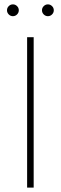

<svg xmlns="http://www.w3.org/2000/svg" viewBox="-20 -858 278 878"><path d="M104 -688H134V0H104ZM58 -792Q50 -784 39 -784Q28 -784 20 -792Q12 -800 12 -811Q12 -822 20 -830Q28 -838 39 -838Q50 -838 58 -830Q66 -822 66 -811Q66 -800 58 -792ZM218 -792Q210 -784 199 -784Q188 -784 180 -792Q172 -800 172 -811Q172 -822 180 -830Q188 -838 199 -838Q210 -838 218 -830Q226 -822 226 -811Q226 -800 218 -792Z"/></svg>

Font: Roundo ExtraLight
Style: Regular
Weight: 250
Designer: Namrata Goyal (Gurmukhi), Shiva Nallaperumal (Latin)
Foundry: Indian Type Foundry
Version: Version 1.000;PS 1.0;hotconv 1.0.88;makeotf.lib2.5.647800